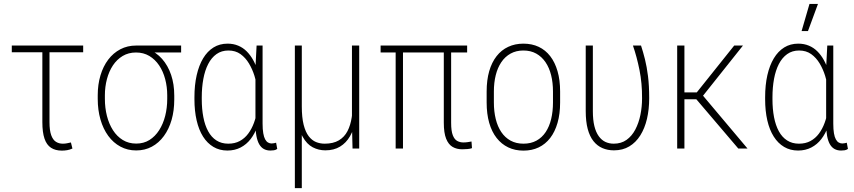

<svg xmlns="http://www.w3.org/2000/svg" viewBox="-20 -762 4382 985"><path d="M406.7 -528.3V-493.7H40.5V-528.3ZM197.3 -528.3H233.9V-135.3Q233.9 -92.8 242.7 -68.6Q251.5 -44.4 266.8 -34.7Q282.2 -24.9 301.8 -24.9Q314 -24.9 323.5 -26.9Q333 -28.8 343.8 -31.2L351.6 0Q337.9 6.3 324.2 8.5Q310.5 10.7 297.4 10.7Q264.2 10.7 241.7 -3.9Q219.2 -18.6 208.3 -50.8Q197.3 -83 197.3 -135.7Z M481.4 -254.9V-273.4Q481.4 -328.6 495.4 -375.2Q509.3 -421.9 535.2 -456.1Q561 -490.2 597.4 -509.3Q633.8 -528.3 677.7 -528.3Q689 -528.3 698.5 -525.6Q708 -522.9 718 -518.6Q728 -514.2 739.7 -509.8Q781.7 -493.7 811.8 -459.5Q841.8 -425.3 857.9 -377.7Q874 -330.1 874 -271.5V-251.5Q874 -194.8 860.4 -147.2Q846.7 -99.6 820.8 -64.2Q794.9 -28.8 759 -9.5Q723.1 9.8 678.7 9.8Q634.3 9.8 597.9 -9.8Q561.5 -29.3 535.4 -64.9Q509.3 -100.6 495.4 -148.9Q481.4 -197.3 481.4 -254.9ZM518.1 -273.4V-254.9Q518.1 -208.5 528.6 -167.2Q539.1 -126 559.6 -94Q580.1 -62 610.1 -43.7Q640.1 -25.4 678.7 -25.4Q717.3 -25.4 746.6 -43.7Q775.9 -62 796.4 -94Q816.9 -126 827.4 -167.2Q837.9 -208.5 837.9 -254.9V-273.4Q837.9 -316.4 827.4 -356.2Q816.9 -396 796.4 -426.5Q775.9 -457 746.1 -474.9Q716.3 -492.7 677.7 -492.7Q639.2 -492.7 609.4 -474.9Q579.6 -457 559.3 -426.5Q539.1 -396 528.6 -356.2Q518.1 -316.4 518.1 -273.4ZM909.2 -528.3V-492.7H677.2V-528.3Z M977.5 -252.9V-263.2Q977.5 -325.7 989 -376.2Q1000.5 -426.8 1022.2 -462.9Q1043.9 -499 1075.4 -518.6Q1106.9 -538.1 1147.5 -538.1Q1177.2 -538.1 1201.9 -527.8Q1226.6 -517.6 1245.6 -498.5Q1264.6 -479.5 1279.1 -453.4Q1293.5 -427.2 1303.2 -394.8Q1313 -362.3 1318.4 -325.7V-189.9Q1313.5 -148.9 1300.3 -112.5Q1287.1 -76.2 1265.9 -48.6Q1244.6 -21 1214.6 -5.4Q1184.6 10.3 1146.5 10.3Q1106.4 10.3 1075 -8.3Q1043.5 -26.9 1021.7 -61.3Q1000 -95.7 988.8 -144.3Q977.5 -192.9 977.5 -252.9ZM1015.1 -263.2V-252.9Q1015.1 -203.1 1023.2 -161.1Q1031.2 -119.1 1047.9 -88.6Q1064.5 -58.1 1090.3 -41.5Q1116.2 -24.9 1150.9 -24.9Q1185.1 -24.9 1210.2 -38.6Q1235.4 -52.2 1253.4 -76.4Q1271.5 -100.6 1283 -132.1Q1294.4 -163.6 1300.3 -199.7V-309.6Q1295.9 -339.4 1285.4 -373Q1274.9 -406.7 1257.3 -436.3Q1239.7 -465.8 1213.9 -484.4Q1188 -502.9 1151.9 -502.9Q1116.7 -502.9 1090.8 -484.6Q1064.9 -466.3 1048.1 -433.6Q1031.2 -400.9 1023.2 -357.2Q1015.1 -313.5 1015.1 -263.2ZM1296.4 -528.3H1327.1V-128.4Q1327.1 -98.1 1330.6 -78.4Q1334 -58.6 1340.3 -47.1Q1346.7 -35.6 1355.2 -30.8Q1363.8 -25.9 1373.5 -25.9Q1379.9 -25.9 1385.7 -27.3Q1391.6 -28.8 1396.5 -29.8L1402.3 2Q1394 7.8 1385.3 9Q1376.5 10.3 1367.2 10.3Q1348.1 10.3 1333.7 2.4Q1319.3 -5.4 1309.8 -22Q1300.3 -38.6 1295.4 -64.9Q1290.5 -91.3 1290.5 -128.4V-416Z M1785.6 -528.3H1822.8V0H1788.6L1785.6 -122.1ZM1790.5 -245.6 1814 -246.6Q1814 -190.9 1804.7 -144.3Q1795.4 -97.7 1775.6 -63.2Q1755.9 -28.8 1724.4 -9.8Q1692.9 9.3 1648.9 9.3Q1614.7 9.3 1584.5 -6.3Q1554.2 -22 1533 -60.1Q1511.7 -98.1 1504.4 -164.6L1503.9 -216.3H1528.3Q1528.3 -159.2 1537.8 -121.8Q1547.4 -84.5 1563.7 -63.2Q1580.1 -42 1601.1 -33.4Q1622.1 -24.9 1645.5 -24.9Q1689.9 -24.9 1718.5 -42Q1747.1 -59.1 1762.7 -89.4Q1778.3 -119.6 1784.4 -159.7Q1790.5 -199.7 1790.5 -245.6ZM1492.7 -528.3H1528.3V203.1H1492.7Z M2376.5 -528.3V-492.7H1932.6V-528.3ZM2047.4 -528.3V0H2009.8V-528.3ZM2256.8 -528.3H2294.4V-132.3Q2294.4 -89.8 2303 -68.1Q2311.5 -46.4 2325.9 -38.8Q2340.3 -31.2 2356.9 -31.2Q2368.2 -31.2 2378.7 -32.7Q2389.2 -34.2 2398.9 -36.1L2401.4 -2Q2392.6 1.5 2377.9 2.7Q2363.3 3.9 2351.1 3.9Q2323.2 3.9 2302 -8.3Q2280.8 -20.5 2268.8 -50.3Q2256.8 -80.1 2256.8 -132.8Z M2476.6 -236.3V-292.5Q2476.6 -351.1 2489.7 -396.7Q2502.9 -442.4 2527.6 -473.9Q2552.2 -505.4 2587.2 -521.7Q2622.1 -538.1 2665 -538.1Q2709 -538.1 2743.7 -521.7Q2778.3 -505.4 2802.7 -473.9Q2827.1 -442.4 2840.3 -396.7Q2853.5 -351.1 2853.5 -292.5V-236.3Q2853.5 -177.7 2840.3 -131.8Q2827.1 -85.9 2802.7 -54.2Q2778.3 -22.5 2743.7 -5.9Q2709 10.7 2665.5 10.7Q2622.1 10.7 2587.4 -5.9Q2552.7 -22.5 2527.8 -54.2Q2502.9 -85.9 2489.7 -131.8Q2476.6 -177.7 2476.6 -236.3ZM2513.7 -292.5V-236.3Q2513.7 -190.4 2523.2 -151.6Q2532.7 -112.8 2551.8 -84.5Q2570.8 -56.2 2599.4 -40.5Q2627.9 -24.9 2665.5 -24.9Q2703.6 -24.9 2732.2 -40.5Q2760.7 -56.2 2779.5 -84.5Q2798.3 -112.8 2807.6 -151.6Q2816.9 -190.4 2816.9 -236.3V-292.5Q2816.9 -337.9 2807.4 -376.2Q2797.9 -414.6 2778.6 -442.9Q2759.3 -471.2 2731 -487.1Q2702.6 -502.9 2665 -502.9Q2627.9 -502.9 2599.4 -487.1Q2570.8 -471.2 2551.8 -442.9Q2532.7 -414.6 2523.2 -376.2Q2513.7 -337.9 2513.7 -292.5Z M2984.9 -528.3H3021.5V-191.4Q3021.5 -146.5 3029.3 -115Q3037.1 -83.5 3051.8 -63.2Q3066.4 -43 3085.9 -33.9Q3105.5 -24.9 3128.4 -24.9Q3167 -24.9 3194.3 -44.4Q3221.7 -64 3239.3 -97.4Q3256.8 -130.9 3265.4 -172.4Q3273.9 -213.9 3273.9 -257.8Q3274.4 -335 3260.7 -402.8Q3247.1 -470.7 3227.1 -528.3H3268.6Q3279.3 -495.6 3288.8 -457.8Q3298.3 -419.9 3304.4 -371.3Q3310.5 -322.8 3310.5 -258.3Q3310.5 -201.2 3299.1 -152.3Q3287.6 -103.5 3264.9 -67.4Q3242.2 -31.2 3208.5 -11Q3174.8 9.3 3129.9 9.3Q3097.2 9.3 3070.6 -2.2Q3043.9 -13.7 3024.7 -37.8Q3005.4 -62 2995.1 -100.3Q2984.9 -138.7 2984.9 -192.4Z M3491.2 -528.3V0H3454.1V-528.3ZM3791.5 -528.3 3572.3 -252.9H3477.1L3474.6 -288.1H3554.7L3746.6 -528.3ZM3767.6 0 3549.3 -256.3 3572.3 -288.1 3814.9 0Z M3905.3 -252.9V-263.2Q3905.3 -325.7 3916.7 -376.2Q3928.2 -426.8 3950 -462.9Q3971.7 -499 4003.2 -518.6Q4034.7 -538.1 4075.2 -538.1Q4105 -538.1 4129.6 -527.8Q4154.3 -517.6 4173.3 -498.5Q4192.4 -479.5 4206.8 -453.4Q4221.2 -427.2 4231 -394.8Q4240.7 -362.3 4246.1 -325.7V-189.9Q4241.2 -148.9 4228 -112.5Q4214.8 -76.2 4193.6 -48.6Q4172.4 -21 4142.3 -5.4Q4112.3 10.3 4074.2 10.3Q4034.2 10.3 4002.7 -8.3Q3971.2 -26.9 3949.5 -61.3Q3927.7 -95.7 3916.5 -144.3Q3905.3 -192.9 3905.3 -252.9ZM3942.9 -263.2V-252.9Q3942.9 -203.1 3950.9 -161.1Q3959 -119.1 3975.6 -88.6Q3992.2 -58.1 4018.1 -41.5Q4043.9 -24.9 4078.6 -24.9Q4112.8 -24.9 4137.9 -38.6Q4163.1 -52.2 4181.2 -76.4Q4199.2 -100.6 4210.7 -132.1Q4222.2 -163.6 4228 -199.7V-309.6Q4223.6 -339.4 4213.1 -373Q4202.6 -406.7 4185.1 -436.3Q4167.5 -465.8 4141.6 -484.4Q4115.7 -502.9 4079.6 -502.9Q4044.4 -502.9 4018.6 -484.6Q3992.7 -466.3 3975.8 -433.6Q3959 -400.9 3950.9 -357.2Q3942.9 -313.5 3942.9 -263.2ZM4224.1 -528.3H4254.9V-128.4Q4254.9 -98.1 4258.3 -78.4Q4261.7 -58.6 4268.1 -47.1Q4274.4 -35.6 4283 -30.8Q4291.5 -25.9 4301.3 -25.9Q4307.6 -25.9 4313.5 -27.3Q4319.3 -28.8 4324.2 -29.8L4330.1 2Q4321.8 7.8 4313 9Q4304.2 10.3 4294.9 10.3Q4275.9 10.3 4261.5 2.4Q4247.1 -5.4 4237.5 -22Q4228 -38.6 4223.1 -64.9Q4218.3 -91.3 4218.3 -128.4V-416ZM4092.3 -602.5 4132.8 -741.7H4176.3L4125 -602.5Z"/></svg>

Font: Roboto Condensed ExtraLight
Style: Regular
Weight: 250
Designer: Christian Robertson
Foundry: Google
Version: Version 3.008; 2023